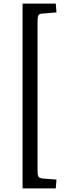

<svg xmlns="http://www.w3.org/2000/svg" viewBox="-20 -832 373 1064"><path d="M105 211.9V-812H289.1L293 -763.2L215.8 -756.8Q197.8 -755.9 192.9 -747.3Q188 -738.8 188 -710.9V110.8Q188 138.7 193.1 146.7Q198.2 154.8 215.8 157.2L293 163.1L289.1 211.9Z"/></svg>

Font: Literata
Style: Regular
Weight: 400
Designer: Latin by Veronika Burian and Jose Scaglione. Greek by Irene Vlachou. Cyrillic by Vera Evstafieva.
Foundry: TypeTogether
Version: Version 3.002